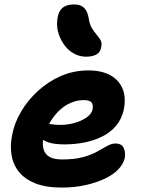

<svg xmlns="http://www.w3.org/2000/svg" viewBox="-20 -837 639 867"><path d="M259 10Q187 10 139.5 -9Q92 -28 65.5 -61Q39 -94 32 -137Q25 -180 35 -228Q45 -282 75.5 -333.5Q106 -385 152 -427Q198 -469 255.5 -494Q313 -519 379 -519Q438 -519 477 -498Q516 -477 533 -437.5Q550 -398 539 -342Q530 -300 504.5 -269.5Q479 -239 441.5 -220.5Q404 -202 360.5 -193.5Q317 -185 272 -185Q203 -185 175.5 -205.5Q148 -226 152 -250Q155 -264 163.5 -271.5Q172 -279 187 -279Q197 -279 212 -276Q227 -273 253 -273Q285 -273 317 -282Q349 -291 371.5 -307Q394 -323 398 -343Q402 -364 393 -374.5Q384 -385 358 -385Q327 -385 297 -371.5Q267 -358 242.5 -333Q218 -308 200.5 -275.5Q183 -243 175 -206Q171 -183 177 -162Q183 -141 203 -129Q223 -117 261 -117Q317 -117 355 -127.5Q393 -138 418.5 -152.5Q444 -167 464 -178Q484 -189 501 -189Q530 -189 539 -168Q548 -147 543 -122Q537 -96 514 -72Q491 -48 453 -30Q415 -12 365.5 -1Q316 10 259 10ZM369 -581Q340 -581 315 -594.5Q290 -608 272.5 -631Q255 -654 245.5 -682Q236 -710 238 -739Q240 -779 258.5 -798Q277 -817 315 -817Q345 -817 360.5 -801Q376 -785 381 -752Q385 -726 395.5 -709Q406 -692 417 -679.5Q428 -667 434.5 -655Q441 -643 437 -624Q433 -600 414.5 -590.5Q396 -581 369 -581Z"/></svg>

Font: Shantell Sans
Style: Bold Italic
Weight: 700
Italic angle: -11°
Designer: Stephen Nixon, Anya Danilova, Shantell Martin
Foundry: Arrow Type
Version: Version 1.011;[c5ecc13dd]